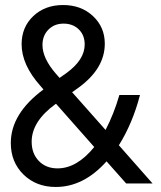

<svg xmlns="http://www.w3.org/2000/svg" viewBox="-20 -730 640 764"><path d="M355 -145 203 -317 201 -316Q106 -247 106 -166Q106 -119 134.5 -89.5Q163 -60 209 -60Q286 -60 355 -145ZM203 -436 217 -420 244 -439Q317 -492 317 -553Q317 -590 293.5 -613Q270 -636 233 -636Q196 -636 172.5 -612Q149 -588 149 -551Q149 -498 203 -436ZM587 0H482L404 -88Q313 14 202 14Q124 14 73.5 -35.5Q23 -85 23 -161Q23 -278 153 -374L141 -388Q66 -472 66 -554Q66 -622 112.5 -666Q159 -710 231 -710Q303 -710 350 -666Q397 -622 397 -556Q397 -455 288 -378L267 -363L400 -213Q433 -276 455 -352H537Q508 -240 453 -152Z"/></svg>

Font: CommitMono
Style: 450Regular
Weight: 450
Designer: Eigil Nikolajsen
Foundry: Eigil Nikolajsen
Version: Version 1.002